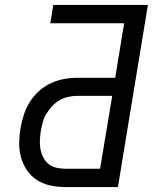

<svg xmlns="http://www.w3.org/2000/svg" viewBox="-20 -755 640 775"><path d="M242 0Q211 0 182 -6.5Q153 -13 129 -28.5Q105 -44 89 -67.5Q73 -91 65 -119.5Q57 -148 57.5 -178.5Q58 -209 63 -239Q68 -266 76.5 -292.5Q85 -319 100 -343Q115 -367 137 -387Q159 -407 185 -419Q211 -431 238 -436Q265 -441 292 -441H445L481 -661H183L195 -735H577L456 0ZM242 -74H384L433 -368H292Q274 -368 255.5 -364Q237 -360 220.5 -350.5Q204 -341 191 -327Q178 -313 168 -297Q158 -281 153 -263Q148 -245 145 -228Q142 -209 141 -190.5Q140 -172 143 -154.5Q146 -137 154 -121Q162 -105 175 -94Q188 -83 205.5 -78.5Q223 -74 242 -74Z"/></svg>

Font: Iosevka Extended
Style: Italic
Weight: 400
Width: 7
Italic angle: -9°
Monospace: yes
Designer: Belleve Invis
Foundry: Belleve Invis
Version: Version 32.5.0; ttfautohint (v1.8.4)